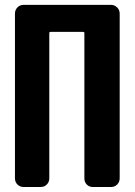

<svg xmlns="http://www.w3.org/2000/svg" viewBox="-20 -750 540 770"><path d="M424.8 -730.5Q439.5 -730.5 449.7 -720.2Q460 -710 460 -695.3V-35.2Q460 -20.5 450.2 -10.3Q440.4 0 424.8 0H352.5Q337.9 0 328.1 -9.8Q318.4 -19.5 318.4 -35.2V-617.2Q318.4 -622.1 313.5 -622.1H182.6Q177.7 -622.1 177.7 -617.2V-35.2Q177.7 -20.5 168 -10.3Q158.2 0 142.6 0H75.2Q60.5 0 50.3 -9.8Q40 -19.5 40 -35.2V-695.3Q40 -710 49.8 -720.2Q59.6 -730.5 75.2 -730.5Z"/></svg>

Font: Rounded-L Mgen+ 1mn bold
Style: Bold
Weight: 700
Designer: [Source Han Sans]
Ryoko NISHIZUKA  (kana & ideographs); Paul D. Hunt (Latin, Greek & Cyrillic); Wenlong ZHANG  (bopomofo
Version: Version 1.059.20150602